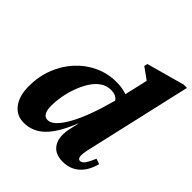

<svg xmlns="http://www.w3.org/2000/svg" viewBox="-209 -910 1069 1069"><g transform="rotate(45 326.0 -375.0)"><path d="M146 15.2Q88.8 15.2 55.3 -29.2Q21.8 -73.6 21.8 -149.6Q21.8 -225.4 47.3 -291.1Q72.8 -356.8 117.9 -406.1Q163 -455.4 222.9 -483.3Q282.8 -511.2 352.4 -511.2Q407.4 -511.2 452.5 -490.4Q497.6 -469.6 521.4 -432.8L434.8 -358.4Q434.8 -410.6 417.5 -434.5Q400.2 -458.4 361.4 -458.4Q325.8 -458.4 297.8 -438.5Q269.8 -418.6 249.2 -385.3Q228.6 -352 214.6 -312.6Q200.6 -273.2 193.8 -234.3Q187 -195.4 187 -163.2Q187 -89.4 229.4 -89.4Q252.4 -89.4 276.3 -112.5Q300.2 -135.6 324.6 -178.8Q349 -222 372.3 -283.9Q395.6 -345.8 416.8 -424.2L472.4 -396.2L462.2 -197.2H363.4Q319.2 -86 267.5 -35.4Q215.8 15.2 146 15.2ZM452.2 15.2Q389.4 15.2 362.7 -27.4Q336 -70 352.6 -143.6L479.4 -696.4L500.2 -609.2L397 -683.4L401.8 -703.2L625 -765H651.6L506.4 -129.4Q498.2 -91.8 501.1 -73.9Q504 -56 517.6 -56Q532 -56 544.4 -72.4Q556.8 -88.8 574.4 -130.2L606.2 -119.2Q588.8 -54 549.7 -19.4Q510.6 15.2 452.2 15.2Z"/></g></svg>

Font: Platypi Light
Style: Italic
Weight: 300
Italic angle: -13°
Designer: David Sargent
Foundry: Bolt Cutter Type
Version: Version 1.200